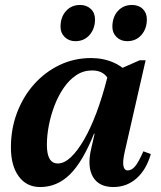

<svg xmlns="http://www.w3.org/2000/svg" viewBox="-20 -740 649 774"><path d="M142 14Q87 14 55.5 -29Q24 -72 24 -146Q24 -221 49 -286.5Q74 -352 118 -401Q162 -450 220.5 -478Q279 -506 347 -506Q397 -506 438.5 -487.5Q480 -469 504 -436L432 -341Q432 -399 412.5 -427.5Q393 -456 351 -456Q316 -456 287.5 -437Q259 -418 237 -386Q215 -354 200 -315Q185 -276 177 -235Q169 -194 169 -156Q169 -81 213 -81Q239 -81 265.5 -106Q292 -131 318.5 -176.5Q345 -222 369 -286Q393 -350 413 -429L466 -409L445 -201H359Q313 -87 261.5 -36.5Q210 14 142 14ZM437 14Q379 14 355 -26.5Q331 -67 347 -138L420 -456H450L543 -497H567L483 -129Q474 -90 477.5 -71.5Q481 -53 495 -53Q511 -53 525 -70Q539 -87 558 -130L588 -119Q570 -56 530.5 -21Q491 14 437 14ZM493 -574Q467 -574 450 -590.5Q433 -607 433 -632Q433 -671 455 -695.5Q477 -720 512 -720Q539 -720 555.5 -704Q572 -688 572 -662Q572 -624 550 -599Q528 -574 493 -574ZM284 -574Q258 -574 241 -590.5Q224 -607 224 -632Q224 -671 246 -695.5Q268 -720 303 -720Q329 -720 346 -704Q363 -688 363 -662Q363 -624 341 -599Q319 -574 284 -574Z"/></svg>

Font: Platypi Light SemiBold
Style: Italic
Weight: 600
Italic angle: -13°
Version: Version 1.200